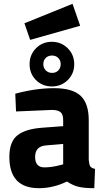

<svg xmlns="http://www.w3.org/2000/svg" viewBox="-20 -974 551 1006"><path d="M445 -344V-136Q447 -112 453 -102.5Q459 -93 478 -89L474 12Q423 12 392.5 5Q362 -2 331 -23Q259 12 184 12Q29 12 29 -152Q29 -232 72 -265.5Q115 -299 204 -305L311 -313V-344Q311 -375 297 -386.5Q283 -398 252 -398L64 -390L60 -483Q167 -512 263.5 -512Q360 -512 402.5 -472Q445 -432 445 -344ZM220 -212Q164 -207 164 -152Q164 -97 213 -97Q251 -97 296 -109L311 -113V-220ZM252 -521Q202 -521 168.5 -554.5Q135 -588 135 -637.5Q135 -687 168.5 -721Q202 -755 251.5 -755Q301 -755 335 -721Q369 -687 369 -637.5Q369 -588 335 -554.5Q301 -521 252 -521ZM220 -671Q207 -658 207 -638Q207 -618 220 -605Q233 -592 253 -592Q273 -592 285.5 -605Q298 -618 298 -638Q298 -658 285 -670.5Q272 -683 252.5 -683Q233 -683 220 -671ZM108 -852 360 -954 400 -839 138 -765Z"/></svg>

Font: Titillium Web[RUS by Daymarius]
Style: Bold
Weight: 700
Designer: Cyrillization by Daymarius
Foundry: Cyrillization by Daymarius
Version: Version 1.002 September 11, 2018